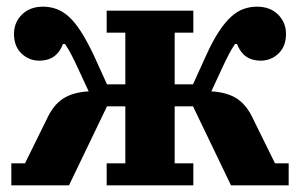

<svg xmlns="http://www.w3.org/2000/svg" viewBox="-20 -556 900 576"><path d="M14 -66H55L121 -200Q140 -241 169 -260Q198 -279 246 -282L213 -353Q203 -375 193.5 -393Q184 -411 175 -424H169Q150 -374 98 -374Q67 -374 44.5 -395.5Q22 -417 22 -454Q22 -489 46 -512.5Q70 -536 109 -536Q130 -536 149.5 -529Q169 -522 187 -505.5Q205 -489 223 -461Q241 -433 261 -391L301 -303H356V-458H300V-524H560V-458H504V-303H559L599 -391Q618 -433 636.5 -461Q655 -489 673 -505.5Q691 -522 710.5 -529Q730 -536 751 -536Q790 -536 814 -512.5Q838 -489 838 -454Q838 -417 815.5 -395.5Q793 -374 762 -374Q710 -374 691 -424H685Q676 -411 666.5 -393Q657 -375 647 -353L614 -282Q662 -279 691 -260Q720 -241 739 -200L805 -66H846V0H673L559 -237H504V-66H560V0H300V-66H356V-237H301L187 0H14Z"/></svg>

Font: IBM Plex Serif
Style: Bold
Weight: 700
Designer: Mike Abbink, Paul van der Laan, Pieter van Rosmalen
Foundry: Bold Monday
Version: Version 2.008